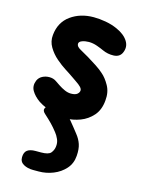

<svg xmlns="http://www.w3.org/2000/svg" viewBox="-128 -628 777 1026"><g transform="rotate(15 260.0 -115.0)"><path d="M256 10Q231.5 10 201.8 2.8Q172 -4.5 144.5 -15.8Q117 -27 98.5 -39.5Q68 -61 53 -86.8Q38 -112.5 50.5 -143.5Q58.5 -162 76.5 -171.2Q94.5 -180.5 115.5 -180.2Q136.5 -180 152 -169.5Q163 -162 178.8 -151.5Q194.5 -141 212.5 -133Q230.5 -125 248 -125Q271.5 -125 282.2 -134Q293 -143 293.5 -155Q293.5 -163.5 284.5 -173.2Q275.5 -183 253.5 -197.5Q246.5 -202.5 234.2 -210.8Q222 -219 208.8 -228Q195.5 -237 185.5 -243Q162.5 -257.5 134.8 -281.2Q107 -305 88.5 -336.2Q70 -367.5 74 -403Q81 -474.5 134 -512.8Q187 -551 261 -551Q292 -551 327.5 -544.8Q363 -538.5 393.5 -524.5Q438 -504.5 457.2 -473.5Q476.5 -442.5 460 -407.5Q447.5 -382 415.2 -380.8Q383 -379.5 353.5 -393Q341 -399 316.8 -407.8Q292.5 -416.5 270 -416.5Q250 -416.5 233.2 -410.5Q216.5 -404.5 215.5 -393Q214 -377.5 237.8 -364.5Q261.5 -351.5 286 -337Q310.5 -322.5 336.5 -305.2Q362.5 -288 377 -274.5Q400.5 -255 420.5 -219.2Q440.5 -183.5 435.5 -136.5Q431 -84.5 402.8 -52.2Q374.5 -20 334.8 -5Q295 10 256 10ZM157.5 321.5Q127.5 321.5 105.2 309Q83 296.5 83.5 270.5Q84 243 99.5 231.5Q115 220 145 220H175Q216.5 220 229 204.8Q241.5 189.5 244 171Q247.5 148 239 128.8Q230.5 109.5 219.5 96Q202 73.5 185 56Q168 38.5 142.5 15.5Q126.5 1 132.2 -12Q138 -25 154.8 -33Q171.5 -41 187.5 -41Q209.5 -41 225.2 -34.2Q241 -27.5 255 -14.5Q271 1 282.8 15Q294.5 29 305.8 43.2Q317 57.5 330.5 74.5Q349.5 98 358.2 124Q367 150 364 188.5Q361 231 334.5 260.8Q308 290.5 269.2 306Q230.5 321.5 189 321.5Z"/></g></svg>

Font: Edu NSW ACT Hand
Style: Regular
Weight: 400
Designer: Tina and Corey Anderson, Eben Sorkin, Mirko Velimirovic
Foundry: Sorkin Type Co.
Version: Version 2.000